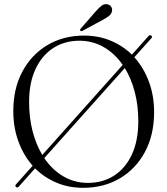

<svg xmlns="http://www.w3.org/2000/svg" viewBox="-20 -883 799 917"><path d="M56.5 10Q50 4.5 56.5 -2.5L136 -91.5Q92.5 -140.5 68 -207.2Q43.5 -274 43.5 -352.5Q43.5 -460 86.8 -541Q130 -622 206.2 -667.5Q282.5 -713 381.5 -713Q450 -713 508 -689Q566 -665 610 -622L689.5 -711Q696.5 -718.5 703 -712.5Q709.5 -707 703 -700.5L621.5 -609.5Q666 -560.5 691 -493.5Q716 -426.5 716 -347.5Q716 -239.5 672.8 -158.2Q629.5 -77 553 -31.5Q476.5 14 377 14Q308 14 249.8 -10.5Q191.5 -35 147.5 -79L69.5 8.5Q63 15.5 56.5 10ZM119 -396Q119 -321 135.5 -256.8Q152 -192.5 182 -143L566 -573Q528.5 -627.5 475.5 -658Q422.5 -688.5 359.5 -688.5Q289 -688.5 234.8 -653.8Q180.5 -619 149.8 -553.5Q119 -488 119 -396ZM640.5 -304Q640.5 -379.5 623.5 -444Q606.5 -508.5 576 -558L191.5 -128Q229 -72 282.5 -40.8Q336 -9.5 400 -9.5Q470.5 -9.5 524.8 -44.2Q579 -79 609.8 -145Q640.5 -211 640.5 -304ZM437.5 -829Q453 -846.5 465.5 -856Q478 -865.5 492.5 -862.5Q505.5 -860 511.2 -850.2Q517 -840.5 515 -830.5Q512.5 -816.5 500.8 -807.2Q489 -798 472.5 -789L374.5 -736Q367.5 -732.5 363.5 -736.5Q360.5 -740 366 -747Z"/></svg>

Font: Fraunces 72pt Light
Style: Regular
Weight: 300
Version: Version 1.000;[0bf87f6ff]